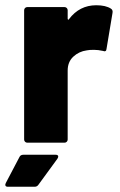

<svg xmlns="http://www.w3.org/2000/svg" viewBox="-43 -544 456 732"><path d="M380 -511Q388 -506 386 -495L363 -357Q362 -345 349 -350Q331 -354 315 -354Q297 -354 288 -352Q258 -348 236.5 -328Q215 -308 215 -275V-12Q215 -7 211.5 -3.5Q208 0 203 0H61Q56 0 52.5 -3.5Q49 -7 49 -12V-505Q49 -510 52.5 -513.5Q56 -517 61 -517H203Q208 -517 211.5 -513.5Q215 -510 215 -505V-473Q215 -470 217 -469Q219 -468 220 -471Q260 -524 324 -524Q360 -524 380 -511ZM46 46H169Q179 46 179 53Q179 56 176 61L103 161Q98 168 89 168H-13Q-20 168 -22 164Q-24 160 -21 154L31 55Q35 46 46 46Z"/></svg>

Font: BARLOWEXTRABOLD
Style: Regular
Weight: 800
Designer: Jeremy Tribby
Foundry: Tribby Type
Version: Version 1.422